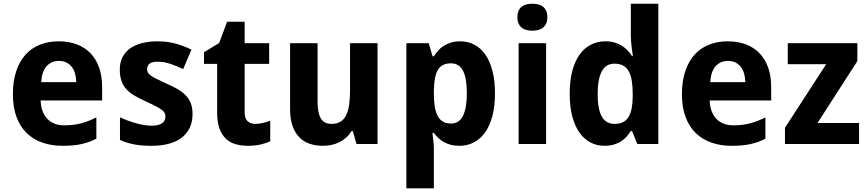

<svg xmlns="http://www.w3.org/2000/svg" viewBox="-20 -780 4702 1040"><path d="M298.8 -450.2Q259.3 -450.2 233.2 -422.4Q207 -394.5 203.1 -335H393.1Q392.6 -359.9 386.7 -380.9Q380.9 -401.9 369.1 -417.2Q357.4 -432.6 339.8 -441.4Q322.3 -450.2 298.8 -450.2ZM317.9 9.8Q259.3 9.8 210 -7.3Q160.6 -24.4 125 -58.8Q89.4 -93.3 69.6 -145.8Q49.8 -198.2 49.8 -269Q49.8 -340.8 67.9 -394.5Q85.9 -448.2 118.4 -484.1Q150.9 -520 196.5 -538.1Q242.2 -556.2 297.9 -556.2Q352.1 -556.2 395.8 -539.8Q439.5 -523.4 470 -491.7Q500.5 -460 516.8 -413.8Q533.2 -367.7 533.2 -308.1V-235.8H200.2Q201.2 -204.6 210.2 -179.4Q219.2 -154.3 235.6 -137Q252 -119.6 275.1 -110.4Q298.3 -101.1 328.1 -101.1Q353 -101.1 375.2 -103.8Q397.5 -106.4 418.5 -111.8Q439.5 -117.2 460 -125.2Q480.5 -133.3 502 -144V-28.8Q482.4 -18.6 462.6 -11.5Q442.9 -4.4 420.9 0.5Q398.9 5.4 373.5 7.6Q348.1 9.8 317.9 9.8Z M1022.9 -162.1Q1022.9 -119.1 1007.3 -86.9Q991.7 -54.7 962.9 -33.2Q934.1 -11.7 893.1 -1Q852.1 9.8 801.3 9.8Q774.4 9.8 751.5 8.1Q728.5 6.3 708 2.4Q687.5 -1.5 668.5 -7.3Q649.4 -13.2 629.9 -22V-145Q650.4 -134.8 673.1 -126.5Q695.8 -118.2 718.3 -112.1Q740.7 -106 762 -102.5Q783.2 -99.1 801.3 -99.1Q821.3 -99.1 835.4 -102.8Q849.6 -106.4 858.6 -113Q867.7 -119.6 871.8 -128.7Q876 -137.7 876 -147.9Q876 -158.2 872.8 -166.3Q869.6 -174.3 858.4 -183.3Q847.2 -192.4 825.4 -203.9Q803.7 -215.3 767.1 -231.9Q731.4 -248 705.3 -263.9Q679.2 -279.8 662.4 -299.3Q645.5 -318.8 637.2 -344Q628.9 -369.1 628.9 -403.8Q628.9 -441.9 643.6 -470.5Q658.2 -499 685.1 -518.1Q711.9 -537.1 749.8 -546.6Q787.6 -556.2 834 -556.2Q882.8 -556.2 926.8 -544.9Q970.7 -533.7 1017.1 -511.2L972.2 -405.8Q935.1 -423.3 901.4 -434.6Q867.7 -445.8 834 -445.8Q803.7 -445.8 790.3 -435.1Q776.9 -424.3 776.9 -405.8Q776.9 -396 780.3 -388.4Q783.7 -380.9 793.9 -372.8Q804.2 -364.7 822.8 -355.2Q841.3 -345.7 871.1 -332Q905.8 -316.9 933.6 -302Q961.4 -287.1 981.4 -268.1Q1001.5 -249 1012.2 -223.6Q1022.9 -198.2 1022.9 -162.1Z M1361.8 -108.9Q1383.8 -108.9 1403.6 -113.8Q1423.3 -118.7 1443.8 -126V-15.1Q1422.9 -4.4 1391.8 2.7Q1360.8 9.8 1324.2 9.8Q1288.6 9.8 1257.8 1.5Q1227.1 -6.8 1204.6 -27.6Q1182.1 -48.3 1169.2 -83.3Q1156.2 -118.2 1156.2 -170.9V-434.1H1085V-497.1L1167 -546.9L1210 -662.1H1305.2V-545.9H1438V-434.1H1305.2V-170.9Q1305.2 -139.2 1320.8 -124Q1336.4 -108.9 1361.8 -108.9Z M1911.1 0 1891.1 -69.8H1883.3Q1871.1 -48.8 1854.2 -33.9Q1837.4 -19 1817.4 -9.3Q1797.4 0.5 1774.9 5.1Q1752.4 9.8 1729 9.8Q1689 9.8 1656.2 -1.7Q1623.5 -13.2 1600.1 -37.6Q1576.7 -62 1564 -99.6Q1551.3 -137.2 1551.3 -189.9V-545.9H1700.2V-227.1Q1700.2 -168 1718 -138.4Q1735.8 -108.9 1774.9 -108.9Q1804.2 -108.9 1823.7 -120.6Q1843.3 -132.3 1854.7 -155.3Q1866.2 -178.2 1871.1 -211.9Q1876 -245.6 1876 -289.1V-545.9H2024.9V0Z M2468.3 9.8Q2441.4 9.8 2420.2 3.9Q2398.9 -2 2382.3 -11.7Q2365.7 -21.5 2353 -33.9Q2340.3 -46.4 2330.1 -60.1H2322.3Q2324.2 -43 2326.2 -27.8Q2327.6 -15.1 2328.9 -1.7Q2330.1 11.7 2330.1 19V240.2H2181.2V-545.9H2302.2L2323.2 -475.1H2330.1Q2340.3 -491.7 2353.5 -506.3Q2366.7 -521 2384 -532Q2401.4 -543 2423.3 -549.6Q2445.3 -556.2 2472.2 -556.2Q2514.6 -556.2 2549.3 -538.1Q2584 -520 2608.9 -484.4Q2633.8 -448.7 2647.5 -396Q2661.1 -343.3 2661.1 -273.9Q2661.1 -204.1 2647 -151.1Q2632.8 -98.1 2607.2 -62.3Q2581.5 -26.4 2546.1 -8.3Q2510.7 9.8 2468.3 9.8ZM2421.9 -437Q2397 -437 2379.6 -428Q2362.3 -418.9 2351.6 -400.9Q2340.8 -382.8 2335.9 -355.2Q2331.1 -327.6 2330.1 -291V-274.9Q2330.1 -235.4 2334.7 -204.6Q2339.4 -173.8 2350.1 -153.1Q2360.8 -132.3 2378.7 -121.6Q2396.5 -110.8 2422.9 -110.8Q2467.3 -110.8 2488 -153.1Q2508.8 -195.3 2508.8 -275.9Q2508.8 -356.4 2488 -396.7Q2467.3 -437 2421.9 -437Z M2782.7 -687Q2782.7 -708 2789.1 -721.9Q2795.4 -735.8 2806.4 -744.4Q2817.4 -752.9 2832.3 -756.3Q2847.2 -759.8 2863.8 -759.8Q2880.4 -759.8 2895 -756.3Q2909.7 -752.9 2920.7 -744.4Q2931.6 -735.8 2938.2 -721.9Q2944.8 -708 2944.8 -687Q2944.8 -666.5 2938.2 -652.3Q2931.6 -638.2 2920.7 -629.6Q2909.7 -621.1 2895 -617.4Q2880.4 -613.8 2863.8 -613.8Q2847.2 -613.8 2832.3 -617.4Q2817.4 -621.1 2806.4 -629.6Q2795.4 -638.2 2789.1 -652.3Q2782.7 -666.5 2782.7 -687ZM2938 0H2789.1V-545.9H2938Z M3254.9 9.8Q3212.9 9.8 3178.2 -8.3Q3143.6 -26.4 3118.7 -61.8Q3093.8 -97.2 3079.8 -149.9Q3065.9 -202.6 3065.9 -272Q3065.9 -342.3 3079.8 -395.3Q3093.8 -448.2 3119.4 -484.1Q3145 -520 3180.7 -538.1Q3216.3 -556.2 3259.3 -556.2Q3285.6 -556.2 3307.6 -550Q3329.6 -543.9 3347.2 -533Q3364.7 -522 3378.7 -507.6Q3392.6 -493.2 3403.3 -476.1H3408.2Q3405.3 -495.1 3402.8 -514.6Q3400.4 -531.2 3398.7 -550Q3397 -568.8 3397 -585V-759.8H3545.9V0H3432.1L3403.3 -70.8H3397Q3386.7 -54.2 3373.5 -39.3Q3360.4 -24.4 3343 -13.7Q3325.7 -2.9 3304 3.4Q3282.2 9.8 3254.9 9.8ZM3309.1 -108.9Q3335.4 -108.9 3354 -117.9Q3372.6 -127 3384 -145.3Q3395.5 -163.6 3401.1 -190.9Q3406.7 -218.3 3407.2 -254.9V-271Q3407.2 -310.5 3402.3 -341.3Q3397.5 -372.1 3386.2 -392.8Q3375 -413.6 3356 -424.3Q3336.9 -435.1 3308.1 -435.1Q3261.2 -435.1 3239.3 -392.8Q3217.3 -350.6 3217.3 -270Q3217.3 -189.5 3239.5 -149.2Q3261.7 -108.9 3309.1 -108.9Z M3922.9 -450.2Q3883.3 -450.2 3857.2 -422.4Q3831.1 -394.5 3827.1 -335H4017.1Q4016.6 -359.9 4010.7 -380.9Q4004.9 -401.9 3993.2 -417.2Q3981.4 -432.6 3963.9 -441.4Q3946.3 -450.2 3922.9 -450.2ZM3941.9 9.8Q3883.3 9.8 3834 -7.3Q3784.7 -24.4 3749 -58.8Q3713.4 -93.3 3693.6 -145.8Q3673.8 -198.2 3673.8 -269Q3673.8 -340.8 3691.9 -394.5Q3710 -448.2 3742.4 -484.1Q3774.9 -520 3820.6 -538.1Q3866.2 -556.2 3921.9 -556.2Q3976.1 -556.2 4019.8 -539.8Q4063.5 -523.4 4094 -491.7Q4124.5 -460 4140.9 -413.8Q4157.2 -367.7 4157.2 -308.1V-235.8H3824.2Q3825.2 -204.6 3834.2 -179.4Q3843.3 -154.3 3859.6 -137Q3876 -119.6 3899.2 -110.4Q3922.4 -101.1 3952.1 -101.1Q3977.1 -101.1 3999.3 -103.8Q4021.5 -106.4 4042.5 -111.8Q4063.5 -117.2 4084 -125.2Q4104.5 -133.3 4126 -144V-28.8Q4106.4 -18.6 4086.7 -11.5Q4066.9 -4.4 4044.9 0.5Q4022.9 5.4 3997.6 7.6Q3972.2 9.8 3941.9 9.8Z M4633.3 0H4231.9V-87.9L4455.1 -432.1H4247.1V-545.9H4624V-449.2L4408.2 -113.8H4633.3Z"/></svg>

Font: Droid Sans
Style: Bold
Weight: 700
Foundry: Ascender Corporation
Version: Version 1.00 build 112